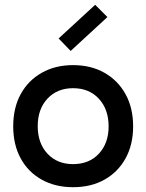

<svg xmlns="http://www.w3.org/2000/svg" viewBox="-20 -769 609 799"><path d="M284 10Q210 10 153.5 -21.5Q97 -53 66 -110Q35 -167 35 -243Q35 -320 66 -377Q97 -434 153.5 -466Q210 -498 284 -498Q359 -498 415 -466Q471 -434 502.5 -377Q534 -320 534 -243Q534 -167 502.5 -110Q471 -53 415 -21.5Q359 10 284 10ZM284 -86Q351 -86 391.5 -129.5Q432 -173 432 -243Q432 -314 391.5 -358Q351 -402 284 -402Q218 -402 177.5 -358.5Q137 -315 137 -244Q137 -173 177.5 -129.5Q218 -86 284 -86ZM274 -557 224 -609 376 -749 427 -698Z"/></svg>

Font: Gabarito
Style: Regular
Weight: 400
Designer: Leandro Assis / Alvaro Franca / Felipe Casaprima
Foundry: Naipe Foundry
Version: Version 1.000